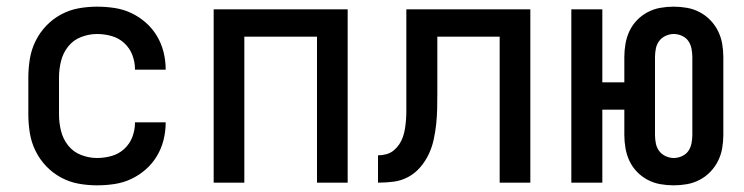

<svg xmlns="http://www.w3.org/2000/svg" viewBox="-20 -548 2232 576"><path d="M271 8Q243 8 215.5 3Q188 -2 163 -15.5Q138 -29 118.5 -49.5Q99 -70 86.5 -95.5Q74 -121 69.5 -149Q65 -177 65 -205V-315Q65 -343 69.5 -371Q74 -399 86.5 -424.5Q99 -450 118.5 -470.5Q138 -491 163 -504.5Q188 -518 215.5 -523Q243 -528 271 -528Q298 -528 324 -524Q350 -520 373.5 -509Q397 -498 417 -480.5Q437 -463 450.5 -440.5Q464 -418 470.5 -392.5Q477 -367 477 -340V-339H385V-340Q385 -362 377 -383Q369 -404 352.5 -419Q336 -434 314.5 -440Q293 -446 271 -446Q247 -446 223.5 -437Q200 -428 184.5 -408.5Q169 -389 163 -364.5Q157 -340 157 -315V-205Q157 -180 163 -155.5Q169 -131 184.5 -111.5Q200 -92 223.5 -83Q247 -74 271 -74Q293 -74 314.5 -80Q336 -86 352.5 -101Q369 -116 377 -137Q385 -158 385 -180V-181H477V-180Q477 -153 470.5 -127.5Q464 -102 450.5 -79.5Q437 -57 417 -39.5Q397 -22 373.5 -11Q350 0 324 4Q298 8 271 8Z M621 0V-520H1023V0H931V-438H713V0Z M1114 0V-82Q1127 -82 1139.5 -85.5Q1152 -89 1161.5 -97Q1171 -105 1178 -115.5Q1185 -126 1189 -138Q1193 -150 1195 -162.5Q1197 -175 1198 -188Q1199 -201 1199 -213.5Q1199 -226 1199 -238V-520H1571V0H1479V-438H1292V-268Q1292 -245 1291.5 -221.5Q1291 -198 1288.5 -175Q1286 -152 1281 -129Q1276 -106 1266 -85Q1256 -64 1240.5 -46Q1225 -28 1204.5 -17Q1184 -6 1161 -3Q1138 0 1114 0Z M2001 8Q1981 8 1961 4.5Q1941 1 1923 -8.5Q1905 -18 1891 -32.5Q1877 -47 1868.5 -65Q1860 -83 1856.5 -103Q1853 -123 1853 -143V-219H1787V0H1694V-520H1787V-301H1853V-377Q1853 -397 1856.5 -417Q1860 -437 1868.5 -455Q1877 -473 1891 -487.5Q1905 -502 1923 -511.5Q1941 -521 1961 -524.5Q1981 -528 2001 -528Q2021 -528 2041 -524.5Q2061 -521 2079 -511.5Q2097 -502 2111 -487.5Q2125 -473 2134 -455Q2143 -437 2146.5 -417Q2150 -397 2150 -377V-143Q2150 -123 2146.5 -103Q2143 -83 2134 -65Q2125 -47 2111 -32.5Q2097 -18 2079 -8.5Q2061 1 2041 4.5Q2021 8 2001 8ZM2001 -74Q2014 -74 2026 -79.5Q2038 -85 2045 -95Q2052 -105 2054.5 -118Q2057 -131 2057 -143V-377Q2057 -389 2054.5 -402Q2052 -415 2045 -425Q2038 -435 2026 -440.5Q2014 -446 2001 -446Q1989 -446 1977 -440.5Q1965 -435 1957.5 -425Q1950 -415 1947.5 -402Q1945 -389 1945 -377V-143Q1945 -131 1947.5 -118Q1950 -105 1957.5 -95Q1965 -85 1977 -79.5Q1989 -74 2001 -74Z"/></svg>

Font: Iosevka Semi-Condensed Medium
Style: Regular
Weight: 500
Monospace: yes
Designer: Belleve Invis
Foundry: Belleve Invis
Version: Version 27.3.5